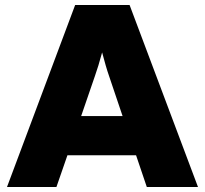

<svg xmlns="http://www.w3.org/2000/svg" viewBox="-20 -749 821 769"><path d="M8 0 281 -729H499L773 0H568L525 -127H250L206 0ZM360 -444 305 -284H471L417 -444Q410 -464 403.5 -486.5Q397 -509 389 -539Q381 -509 374 -486.5Q367 -464 360 -444Z"/></svg>

Font: BDO Grotesk Black
Style: Regular
Weight: 900
Designer: Deni Anggara
Foundry: Lokal Container
Version: Version 2.000